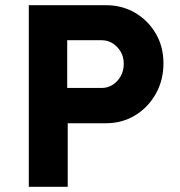

<svg xmlns="http://www.w3.org/2000/svg" viewBox="-20 -720 693 740"><path d="M91 0V-700H388Q451 -700 501 -670.5Q551 -641 580.5 -590.5Q610 -540 610 -476Q610 -411 580.5 -358.5Q551 -306 501 -275.5Q451 -245 388 -245H241V0ZM239 -381H372Q395 -381 414 -393Q433 -405 445 -426Q457 -447 457 -474Q457 -501 445 -521Q433 -541 414 -553Q395 -565 372 -565H239Z"/></svg>

Font: Readex Pro SemiBold
Style: Regular
Weight: 600
Designer: Bonnie Shaver-Troup, Thomas Jockin
Foundry: Lexend
Version: Version 1.204